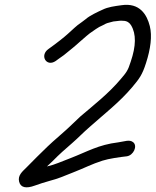

<svg xmlns="http://www.w3.org/2000/svg" viewBox="-20 -741 658 812"><path d="M500.8 -653C518 -653 528.4 -643.9 534.4 -634C556.5 -597.3 555.5 -546.5 532.8 -480C521.2 -442.5 514 -434.1 491 -407C440.2 -346.5 379.4 -299.1 320.5 -249C294.9 -225.4 271.7 -201.6 246.6 -180C216.2 -153.8 188.2 -128.9 160.3 -101L135.8 -77C120 -61.2 105.6 -46 90.2 -31C75 -15.9 54.4 0.7 60.8 27C67.1 53.3 91.4 57 126.8 44C149.2 35.8 166.1 30.8 189.5 24C227.1 14.2 247.8 4.8 289.8 -12C340.9 -31.9 366.2 -46.4 413.2 -61.5C440.2 -70.2 487.3 -76.8 516.5 -80C544.6 -84.2 562.9 -123.6 543.2 -139.5C527.5 -152.2 507.1 -142.6 480.1 -139C395.5 -128.7 350.1 -100 277.6 -72C235.2 -56.1 216.5 -46 178.5 -37L202.9 -60C229.6 -87.3 255.7 -110.5 285.4 -136C309.5 -156.7 333.6 -182.2 359.1 -204C420.2 -258.6 484.4 -307.6 538.9 -372C569.4 -408.4 581.5 -424.2 597.4 -474C617.1 -534.7 623.9 -588.8 613.6 -630.5C601.4 -679.3 570.7 -730.4 494 -719C464.3 -714.9 437.1 -711.6 413.6 -700C392.7 -690.6 359.1 -674.9 342.4 -660C331.5 -651.2 320.5 -643.8 308.6 -635C290.5 -620.3 270.9 -600.3 252.1 -585L234.8 -571C219.7 -558.7 201.3 -545.8 185.3 -534C146.5 -507.3 175.7 -456.1 215.5 -483L226.4 -491C234.3 -496.3 242.2 -502 250.3 -508L288.4 -539C307 -554 327.7 -574.2 346 -589L359.5 -600C376.3 -611.1 394.6 -626.3 414.4 -634C421.5 -638.1 431.7 -643.4 439.9 -645L454.8 -649C459.1 -650.3 463.3 -651 467.3 -651C480.2 -652.1 488 -654.6 500.8 -653Z"/></svg>

Font: HoneyBee
Style: RegIt
Weight: 400
Foundry: Cannot Into Space Fonts
Version: Version 0.89